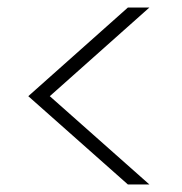

<svg xmlns="http://www.w3.org/2000/svg" viewBox="-20 -630 482 509"><path d="M112 -375 376 -141H319L55 -375L319 -610H376Z"/></svg>

Font: Poppins ExtraLight
Style: Regular
Weight: 275
Designer: Ninad Kale (Devanagari), Jonny Pinhorn (Latin)
Foundry: Indian Type Foundry
Version: Version 3.200;PS 1.000;hotconv 16.6.54;makeotf.lib2.5.65590